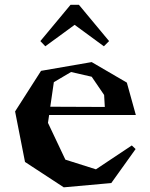

<svg xmlns="http://www.w3.org/2000/svg" viewBox="-20 -780 634 813"><path d="M150.9 -606 171.9 -584 295.9 -674.8 419.9 -584 441.9 -606 314 -759.8H278.8ZM43.9 -308.1 153.8 -480 368.2 -517.1 517.1 -430.2 555.2 -293H188L183.1 -259.8L256.8 -104L386.2 -63L538.1 -164.1L554.2 -148.9L451.2 -4.9L250 13.2L85.9 -94.2ZM192.9 -328.1 423.8 -327.1 420.9 -377.9 368.2 -455.1 280.8 -475.1 208 -432.1Z"/></svg>

Font: Ortica Angular Bold
Style: Regular
Weight: 700
Designer: Benedetta Bovani
Foundry: Collletttivo
Version: Version 2.000;Glyphs 3.1.2 (3151)